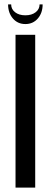

<svg xmlns="http://www.w3.org/2000/svg" viewBox="-20 -858 232 878"><path d="M141 -699V0H51V-699ZM161 -838H175Q175 -799 153 -773.5Q131 -748 96 -748Q61 -748 39 -773.5Q17 -799 17 -838H31Q31 -816 49 -802Q67 -788 96 -788Q125 -788 143 -802Q161 -816 161 -838Z"/></svg>

Font: Moniqa SemBd Heading
Style: Regular
Weight: 600
Designer: Rajesh Rajput
Foundry: Rajesh Rajput
Version: Version 1.000